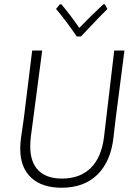

<svg xmlns="http://www.w3.org/2000/svg" viewBox="-20 -876 630 901"><path d="M472 -856 484 -834Q458 -809 360 -705H340Q290 -779 243 -834L261 -856H268Q311 -805 352 -745Q401 -796 465 -856ZM564 -639 522 -313 513 -235Q501 -120 438 -57.5Q375 5 269 5Q177 5 126 -42.5Q75 -90 75 -178Q75 -207 79 -232L92 -322L131 -639H178L125 -236Q122 -212 122 -189Q122 -115 160 -76.5Q198 -38 271 -38Q355 -38 405.5 -87.5Q456 -137 468 -232L516 -639Z"/></svg>

Font: Alegreya Sans Light
Style: Italic
Weight: 300
Italic angle: -7°
Designer: Juan Pablo del Peral
Foundry: Huerta Tipografica
Version: Version 2.007